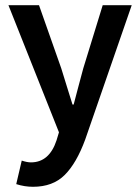

<svg xmlns="http://www.w3.org/2000/svg" viewBox="-20 -511 535 733"><path d="M12.2 -491.2H128.9L213.9 -250Q220.7 -229 234.9 -182.1Q249 -135.3 256.8 -111.8H261.2Q266.6 -131.3 278.8 -178.7Q291 -226.1 297.9 -250L372.1 -491.2H482.9L305.2 22Q272 112.3 226.8 157.2Q181.6 202.1 106 202.1Q73.7 202.1 42 191.9L63 102.1Q83.5 108.9 98.1 108.9Q168 108.9 195.8 24.9L205.1 -5.9Z"/></svg>

Font: Source Sans Pro Semibold
Style: Regular
Weight: 600
Designer: Paul D. Hunt
Foundry: Adobe Systems Incorporated
Version: Version 2.020;PS 2.0;hotconv 1.0.86;makeotf.lib2.5.63406